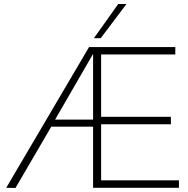

<svg xmlns="http://www.w3.org/2000/svg" viewBox="-20 -934 937 955"><path d="M11 0 423 -700H852V-663H483V-353H830V-316H483V-37H870V0H443V-304H235L57 1ZM254 -339H443V-666ZM447 -744 568 -914H609L481 -744Z"/></svg>

Font: Georama ExtraLight
Style: Regular
Weight: 250
Version: Version 1.001